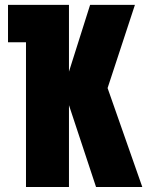

<svg xmlns="http://www.w3.org/2000/svg" viewBox="-20 -752 592 772"><path d="M257.3 0H84.5V-582H12.2V-732.4H257.3V-463.9L342.3 -732.4H522.5L412.6 -397.9L552.2 0H366.2L257.3 -329.1Z"/></svg>

Font: Anton
Style: Regular
Weight: 400
Designer: Vernon Adams, Tural Alisoy
Foundry: Vernon Adams
Version: Version 2.300